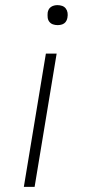

<svg xmlns="http://www.w3.org/2000/svg" viewBox="-20 -729 340 749"><path d="M73 0 159 -520H201L115 0ZM205 -631Q195 -631 186.5 -634Q178 -637 172.5 -644Q167 -651 166 -660.5Q165 -670 166 -680Q167 -686 170 -692Q173 -698 179 -702Q185 -706 191.5 -707.5Q198 -709 204 -709Q214 -709 222.5 -706Q231 -703 236.5 -696Q242 -689 243.5 -679.5Q245 -670 243 -660Q242 -654 239 -648Q236 -642 230.5 -638Q225 -634 218 -632.5Q211 -631 205 -631Z"/></svg>

Font: Iosevka Aile XLt Obl
Style: Regular
Weight: 200
Italic angle: -9°
Designer: Belleve Invis
Foundry: Belleve Invis
Version: Version 31.1.0; ttfautohint (v1.8.4)